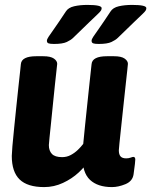

<svg xmlns="http://www.w3.org/2000/svg" viewBox="-20 -754 616 782"><path d="M444 -525Q474 -525 487.5 -515.5Q501 -506 501 -494Q501 -494 498.5 -469Q496 -444 491.5 -405Q487 -366 482.5 -321.5Q478 -277 473.5 -237Q469 -197 466.5 -170.5Q464 -144 464 -142Q464 -125 471 -117Q478 -109 494 -109Q504 -109 512 -112Q520 -115 523 -115Q531 -115 531 -104Q531 -102 529.5 -86Q528 -70 524 -44Q520 -16 491 -4Q462 8 436 8Q378 8 346.5 -21.5Q315 -51 316 -118V-126L341 -102Q328 -77 300.5 -51.5Q273 -26 236.5 -9Q200 8 160 8Q92 8 60 -23Q28 -54 28 -119Q28 -128 30.5 -158.5Q33 -189 37.5 -231.5Q42 -274 46.5 -319.5Q51 -365 55.5 -404.5Q60 -444 62.5 -468.5Q65 -493 65 -493Q68 -525 128 -525H156Q186 -525 199.5 -515.5Q213 -506 213 -494Q213 -494 210.5 -471Q208 -448 204 -411.5Q200 -375 196 -333.5Q192 -292 188 -254.5Q184 -217 181.5 -191.5Q179 -166 179 -163Q179 -140 191.5 -127Q204 -114 233 -114Q252 -114 268 -122.5Q284 -131 297 -143.5Q310 -156 319 -168Q322 -201 326.5 -243.5Q331 -286 335.5 -329.5Q340 -373 344 -410Q348 -447 350.5 -470Q353 -493 353 -493Q356 -525 416 -525ZM518 -734Q576 -734 576 -721Q576 -716 573.5 -711.5Q571 -707 560 -696.5Q549 -686 525.5 -663.5Q502 -641 460 -600Q451 -591 434 -583Q417 -575 382 -575Q366 -575 359.5 -577.5Q353 -580 353 -588Q353 -594 360 -604.5Q367 -615 384 -639Q401 -663 430 -707Q440 -723 464 -728.5Q488 -734 518 -734ZM336 -734Q394 -734 394 -721Q394 -716 391.5 -711.5Q389 -707 378 -696.5Q367 -686 343.5 -663.5Q320 -641 278 -600Q269 -591 252 -583Q235 -575 200 -575Q184 -575 177.5 -577.5Q171 -580 171 -588Q171 -594 178 -604.5Q185 -615 202 -639Q219 -663 248 -707Q258 -723 282 -728.5Q306 -734 336 -734Z"/></svg>

Font: Asap VF Beta
Style: Italic
Weight: 400
Italic angle: -6°
Designer: Pablo Cosgaya
Foundry: Pablo Cosgaya
Version: Version 1.007